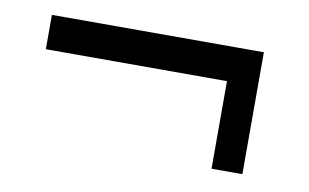

<svg xmlns="http://www.w3.org/2000/svg" viewBox="-40 -431 611 380"><g transform="rotate(10 265.0 -241.5)"><path d="M402 -119V-295H38V-364H464V-119Z"/></g></svg>

Font: Faustina Light Medium
Style: Regular
Weight: 500
Version: Version 1.200